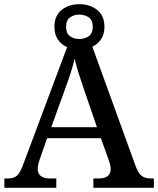

<svg xmlns="http://www.w3.org/2000/svg" viewBox="-20 -901 758 921"><path d="M1 0V-45H18Q47 -45 62.5 -59.5Q78 -74 95 -122L302 -675Q274 -687 257.5 -711.5Q241 -736 241 -772Q241 -826 276 -853.5Q311 -881 361 -881Q411 -881 446 -853.5Q481 -826 481 -772Q481 -737 465 -713Q449 -689 423 -677L631 -103Q644 -69 660 -57Q676 -45 704 -45H718V0H428V-45H455Q481 -45 496 -56Q511 -67 511 -91Q511 -100 508.5 -109.5Q506 -119 503 -129L464 -238H206L171 -138Q161 -111 161 -91Q161 -45 221 -45H250V0ZM361 -714Q387 -714 406 -727.5Q425 -741 425 -772Q425 -804 406 -817.5Q387 -831 361 -831Q335 -831 316 -817.5Q297 -804 297 -772Q297 -741 315.5 -727.5Q334 -714 361 -714ZM226 -291H445L386 -463Q372 -504 359 -544Q346 -584 338 -620Q330 -585 318.5 -549.5Q307 -514 291 -471Z"/></svg>

Font: Noto Serif NP Hmong Medium
Style: Regular
Weight: 500
Designer: Dalton Maag Ltd
Foundry: Dalton Maag Ltd
Version: Version 1.001; ttfautohint (v1.8.4.7-5d5b)